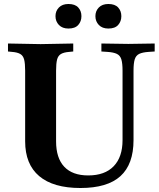

<svg xmlns="http://www.w3.org/2000/svg" viewBox="-20 -931 795 962"><path d="M383 11Q247 11 176.5 -48.5Q106 -108 106 -223V-577Q106 -613 101 -632.5Q96 -652 81.5 -660.5Q67 -669 40 -671L20 -673V-713L183 -710H184L347 -713V-673L327 -671Q300 -669 285.5 -660.5Q271 -652 266 -632.5Q261 -613 261 -577V-223Q261 -139 302 -95.5Q343 -52 422 -52Q505 -52 549.5 -98Q594 -144 594 -229V-577Q594 -614 588 -633.5Q582 -653 565.5 -661Q549 -669 518 -671L488 -673V-713L623 -711L755 -713V-673L725 -671Q694 -669 677.5 -661Q661 -653 655 -633.5Q649 -614 649 -577V-229Q649 -108 583.5 -48.5Q518 11 383 11ZM322.9 -788Q292.4 -788 275.2 -805.9Q258 -823.9 258 -850Q258 -876 275.2 -893.5Q292.4 -911 322.9 -911Q356 -911 372 -893.5Q388 -876 388 -850Q388 -823.9 372 -805.9Q356 -788 322.9 -788ZM522.9 -788Q492.4 -788 475.2 -805.9Q458 -823.9 458 -850Q458 -876 475.2 -893.5Q492.4 -911 522.9 -911Q556 -911 572 -893.5Q588 -876 588 -850Q588 -823.9 572 -805.9Q556 -788 522.9 -788Z"/></svg>

Font: Baskervville SC
Style: Regular
Weight: 400
Designer: Alexis Faudot, Rémi Forte, Morgane Pierson, Rafael Ribas, Tanguy Vanlaeys, Rosalie Wagner, Thomas Huot-Marchand
Foundry: ANRT
Version: Version 1.100